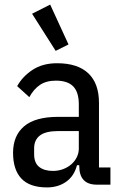

<svg xmlns="http://www.w3.org/2000/svg" viewBox="-20 -806 529 838"><path d="M403 0Q326 0 326 -81V-85H316Q304 -38 269 -13Q234 12 185 12Q110 12 73.5 -26.5Q37 -65 37 -139Q37 -214 85.5 -255Q134 -296 234 -296H324V-350Q324 -404 299.5 -429Q275 -454 224 -454Q182 -454 154.5 -435.5Q127 -417 108 -382L55 -430Q78 -472 122 -501Q166 -530 229 -530Q319 -530 365.5 -486Q412 -442 412 -357V-75H462V0ZM211 -60Q235 -60 256 -68Q277 -76 292 -89.5Q307 -103 315.5 -120.5Q324 -138 324 -158V-234H235Q179 -234 154 -214.5Q129 -195 129 -159V-133Q129 -95 151 -77.5Q173 -60 211 -60ZM120 -746 199 -786 279 -612 223 -584Z"/></svg>

Font: IBM Plex Sans Condensed Text
Style: Regular
Weight: 450
Width: 3
Designer: Mike Abbink, Paul van der Laan, Pieter van Rosmalen
Foundry: Bold Monday
Version: Version 1.1